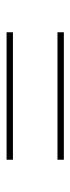

<svg xmlns="http://www.w3.org/2000/svg" viewBox="163 -529 212 578"><g transform="rotate(-90 269.0 -240.0)"><path d="M77.1 -153.8V-172.9H460.9V-153.8ZM77.1 -307.1V-326.2H460.9V-307.1Z"/></g></svg>

Font: Hjet
Style: Regular
Weight: 400
Designer: T. Christopher White
Version: Version 1.2